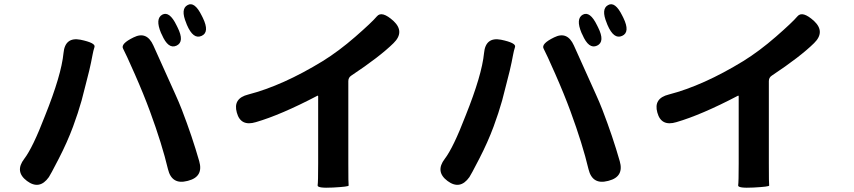

<svg xmlns="http://www.w3.org/2000/svg" viewBox="-20 -856 4020 904"><path d="M210 -22Q166 40 107 -4Q48 -48 94 -108Q134 -160 192 -311Q269 -503 279 -606Q286 -683 359 -669Q431 -654 425 -635Q419 -616 416 -599Q409 -561 400 -523L383 -456Q374 -419 364 -382Q348 -325 324 -260Q297 -187 256.5 -108.5Q216 -30 210 -22ZM862 -4Q789 15 771 -59Q743 -177 686 -332Q657 -411 614.5 -507.5Q572 -604 559.5 -627Q547 -650 609 -680Q671 -711 702 -642L806 -411Q822 -376 836 -340Q885 -213 918 -97Q939 -24 866 -5ZM811 -641Q772 -623 742 -693L738 -701Q710 -768 744 -787Q778 -805 811 -737L816 -727Q850 -659 811 -641ZM929 -687Q890 -669 860 -739L857 -747Q829 -814 863 -832Q896 -851 930 -782L935 -772Q968 -704 929 -687Z M1548 27Q1473 31 1475.5 16.5Q1478 2 1478 -87V-402Q1478 -407 1474 -405Q1302 -315 1185 -281Q1113 -259 1095 -326Q1076 -393 1149 -411Q1311 -453 1499 -568Q1575 -615 1653 -683Q1731 -751 1754.5 -779Q1778 -807 1833 -757Q1887 -706 1833 -653Q1768 -589 1634 -500Q1620 -491 1620 -474V-87Q1620 12 1621.5 17.5Q1623 23 1548 27Z M2190 -22Q2146 40 2087 -4Q2028 -48 2074 -108Q2114 -160 2172 -311Q2249 -503 2259 -606Q2266 -683 2339 -669Q2411 -654 2405 -635Q2399 -616 2396 -599Q2389 -561 2380 -523L2363 -456Q2354 -419 2344 -382Q2328 -325 2304 -260Q2277 -187 2236.5 -108.5Q2196 -30 2190 -22ZM2842 -4Q2769 15 2751 -59Q2723 -177 2666 -332Q2637 -411 2594.5 -507.5Q2552 -604 2539.5 -627Q2527 -650 2589 -680Q2651 -711 2682 -642L2786 -411Q2802 -376 2816 -340Q2865 -213 2898 -97Q2919 -24 2846 -5ZM2791 -641Q2752 -623 2722 -693L2718 -701Q2690 -768 2724 -787Q2758 -805 2791 -737L2796 -727Q2830 -659 2791 -641ZM2909 -687Q2870 -669 2840 -739L2837 -747Q2809 -814 2843 -832Q2876 -851 2910 -782L2915 -772Q2948 -704 2909 -687Z M3528 27Q3453 31 3455.5 16.5Q3458 2 3458 -87V-402Q3458 -407 3454 -405Q3282 -315 3165 -281Q3093 -259 3075 -326Q3056 -393 3129 -411Q3291 -453 3479 -568Q3555 -615 3633 -683Q3711 -751 3734.5 -779Q3758 -807 3813 -757Q3867 -706 3813 -653Q3748 -589 3614 -500Q3600 -491 3600 -474V-87Q3600 12 3601.5 17.5Q3603 23 3528 27Z"/></svg>

Font: Resource Han Rounded KR
Style: Bold
Weight: 700
Designer: Cyano Hao (round all glyphs); Ryoko NISHIZUKA 西塚涼子 (kana, bopomofo & ideographs); Paul D. Hunt (Latin, Greek & Cyrillic)
Foundry: Cyano Hao
Version: 0.990